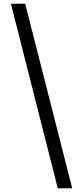

<svg xmlns="http://www.w3.org/2000/svg" viewBox="-20 -852 448 1037"><path d="M39 -832 292 165H370L116 -832Z"/></svg>

Font: Noto Sans Devanagari UI Condensed
Style: Regular
Weight: 400
Width: 3
Designer: Jelle Bosma - Monotype Design Team
Foundry: Monotype Imaging Inc.
Version: Version 2.004